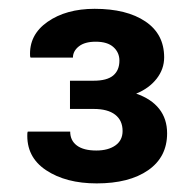

<svg xmlns="http://www.w3.org/2000/svg" viewBox="-20 -742 447 442"><path d="M195.8 -556.2Q226.1 -556.2 240.5 -568.1Q254.9 -580.1 254.9 -602.5Q254.9 -621.1 241.2 -633.5Q227.5 -646 200.2 -646Q175.3 -646 161.6 -635.3Q147.9 -624.5 147.9 -609.4H50.3L49.3 -612.3Q46.4 -661.6 89.4 -691.7Q132.3 -721.7 197.8 -721.7Q271.5 -721.7 314.7 -692.6Q357.9 -663.6 357.9 -609.9Q357.9 -583 340.6 -560.8Q323.2 -538.6 293.5 -526.4Q328.1 -514.6 346.4 -491.5Q364.7 -468.3 364.7 -435.1Q364.7 -380.4 321 -350.1Q277.3 -319.8 202.6 -319.8Q131.8 -319.8 85.9 -350.3Q40 -380.9 43 -436L43.9 -439H141.6Q141.6 -418.5 157 -407Q172.4 -395.5 201.7 -395.5Q229 -395.5 245.6 -407.2Q262.2 -418.9 262.2 -440.4Q262.2 -464.8 245.1 -478Q228 -491.2 195.8 -491.2H141.1V-556.2Z"/></svg>

Font: TypoPRO Roboto Slab
Style: Bold
Weight: 700
Designer: Google
Version: Version 1.100263; 2013; ttfautohint (v0.94.20-1c74) -l 8 -r 